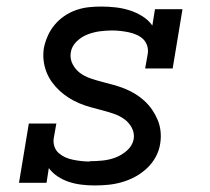

<svg xmlns="http://www.w3.org/2000/svg" viewBox="-20 -558 640 586"><path d="M268 8Q248 8 228 5.5Q208 3 190 -3Q172 -9 156 -19.5Q140 -30 129 -45L122 0H38L68 -181H152L144 -136Q142 -123 146 -111Q150 -99 159 -91Q168 -83 179 -78Q190 -73 202.5 -70.5Q215 -68 228 -66.5Q241 -65 253 -65Q253 -65 253.5 -65.5Q254 -66 254 -66Q273 -66 293 -68Q313 -70 332 -77Q351 -84 367.5 -98.5Q384 -113 388 -133Q391 -152 382 -168.5Q373 -185 358.5 -195Q344 -205 326.5 -211Q309 -217 291.5 -221.5Q274 -226 256 -231Q238 -236 221.5 -243Q205 -250 190 -259.5Q175 -269 162 -281Q149 -293 138.5 -307.5Q128 -322 121.5 -339Q115 -356 113 -374.5Q111 -393 114 -412Q118 -431 126 -449Q134 -467 147 -482.5Q160 -498 177 -509.5Q194 -521 213 -527.5Q232 -534 251 -536Q270 -538 288 -538Q311 -538 333 -535.5Q355 -533 375.5 -526.5Q396 -520 414.5 -508.5Q433 -497 445 -480L453 -530H537L507 -349H423L431 -394Q433 -407 429 -419Q425 -431 416.5 -439Q408 -447 396.5 -452Q385 -457 373 -459.5Q361 -462 348 -463.5Q335 -465 322 -465Q304 -465 285 -462.5Q266 -460 247.5 -453Q229 -446 214 -431.5Q199 -417 196 -398Q193 -379 201.5 -362.5Q210 -346 224 -335.5Q238 -325 255.5 -319Q273 -313 290.5 -308.5Q308 -304 326 -299Q344 -294 360.5 -287.5Q377 -281 392.5 -271.5Q408 -262 421 -250Q434 -238 444 -223.5Q454 -209 461 -192.5Q468 -176 470 -157.5Q472 -139 469 -120Q466 -99 455.5 -79.5Q445 -60 428.5 -44.5Q412 -29 392.5 -18.5Q373 -8 352 -2Q331 4 310 6Q289 8 268 8Z"/></svg>

Font: Iosevka Slab Extended Oblique
Style: Regular
Weight: 400
Width: 7
Italic angle: -9°
Monospace: yes
Designer: Belleve Invis
Foundry: Belleve Invis
Version: Version 11.1.0; ttfautohint (v1.8.3)